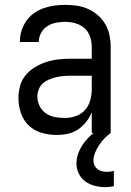

<svg xmlns="http://www.w3.org/2000/svg" viewBox="-20 -548 540 791"><path d="M214 8Q183 8 152.5 -0.5Q122 -9 99.5 -30Q77 -51 66.5 -81.5Q56 -112 56 -143Q56 -168 62.5 -193Q69 -218 85 -237.5Q101 -257 123 -270.5Q145 -284 169 -292Q193 -300 218 -303Q243 -306 269 -306H358V-355Q358 -376 351 -397Q344 -418 328 -432Q312 -446 291 -452Q270 -458 249 -458Q230 -458 211 -454.5Q192 -451 175.5 -440.5Q159 -430 149.5 -413Q140 -396 140 -377V-375H62V-378Q62 -401 69 -422.5Q76 -444 89 -462.5Q102 -481 120.5 -494Q139 -507 160.5 -514.5Q182 -522 204 -525Q226 -528 249 -528Q273 -528 297 -524.5Q321 -521 343 -511Q365 -501 383.5 -485Q402 -469 414 -448Q426 -427 431 -403Q436 -379 436 -355V0H358V-86Q350 -65 335.5 -46.5Q321 -28 302 -15Q283 -2 260 3Q237 8 214 8ZM246 -62Q269 -62 291.5 -69.5Q314 -77 329.5 -94Q345 -111 351.5 -134Q358 -157 358 -180V-236H269Q254 -236 239 -234.5Q224 -233 209.5 -229.5Q195 -226 181 -220Q167 -214 156 -204Q145 -194 139.5 -179.5Q134 -165 134 -150Q134 -130 143 -111.5Q152 -93 168.5 -81.5Q185 -70 205 -66Q225 -62 246 -62ZM414 223Q392 223 370.5 217.5Q349 212 331.5 199.5Q314 187 304.5 167Q295 147 295 126Q295 97 308 70.5Q321 44 340.5 23Q360 2 384.5 -13.5Q409 -29 436 -40V0Q422 10 410 22.5Q398 35 388.5 49.5Q379 64 372 80.5Q365 97 365 114Q365 124 369.5 133.5Q374 143 382 149Q390 155 400 157.5Q410 160 420 160Q427 160 434.5 159Q442 158 449 156V219Q440 221 431 222Q422 223 414 223Z"/></svg>

Font: Huly
Style: Regular
Weight: 400
Designer: Belleve Invis
Foundry: Belleve Invis
Version: Version 33.2.5; ttfautohint (v1.8.4)